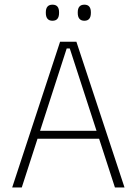

<svg xmlns="http://www.w3.org/2000/svg" viewBox="-20 -822 600 842"><path d="M75.5 0H33.5L243.5 -639H315L526 0H484L286 -609.5H272.5ZM426 -213.5H133V-248.5H426ZM210 -731Q195.5 -731 188.2 -739.8Q181 -748.5 181 -765V-768.5Q181 -784.5 188.2 -793Q195.5 -801.5 210 -801.5Q225 -801.5 232 -793Q239 -784.5 239 -768.5V-765Q239 -748.5 232 -739.8Q225 -731 210 -731ZM350 -731Q335.5 -731 328.2 -739.8Q321 -748.5 321 -765V-768.5Q321 -784.5 328.2 -793Q335.5 -801.5 350 -801.5Q364.5 -801.5 371.5 -793Q378.5 -784.5 378.5 -768.5V-765Q378.5 -748.5 371.5 -739.8Q364.5 -731 350 -731Z"/></svg>

Font: Anek Kannada Medium ExtraLight
Style: Regular
Weight: 250
Version: Version 1.003